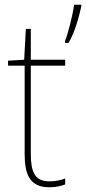

<svg xmlns="http://www.w3.org/2000/svg" viewBox="-20 -780 363 810"><path d="M323 -753V-760H293C288 -723 266 -632 254 -607V-599H269C294 -639 313 -707 323 -753ZM188 -15C127 -15 110 -55 110 -130V-503H255V-528H110V-658H89L82 -528L14 -524V-503H84V-130C84 -42 107 10 188 10C217 10 236 5 255 -2V-27C237 -20 215 -15 188 -15Z"/></svg>

Font: Noto Sans Lao SemiCondensed Thin
Style: Regular
Weight: 100
Width: 4
Designer: Monotype Design Team
Foundry: Monotype Imaging Inc.
Version: Version 2.003